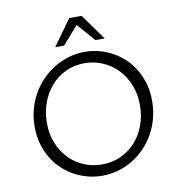

<svg xmlns="http://www.w3.org/2000/svg" viewBox="-99 -1028 1060 1128"><g transform="rotate(-10 431.0 -464.0)"><path d="M430.7 -55.7Q491.2 -55.7 542.5 -79.1Q593.8 -102.5 630.9 -143.6Q668 -184.6 688.7 -240.2Q709.5 -295.9 709.5 -360.4Q709.5 -427.2 687.3 -482.4Q665 -537.6 627 -576.9Q588.9 -616.2 538.1 -637.9Q487.3 -659.7 430.2 -659.7Q369.1 -659.7 318.1 -635.5Q267.1 -611.3 230.5 -569.6Q193.8 -527.8 173.3 -471.7Q152.8 -415.5 152.8 -352.1Q152.8 -285.6 174.8 -231Q196.8 -176.3 234.4 -137.5Q272 -98.6 322.8 -77.1Q373.5 -55.7 430.7 -55.7ZM420.9 9.8Q375.5 9.8 332.5 -1.7Q289.6 -13.2 251.5 -34.4Q213.4 -55.7 181.4 -86.7Q149.4 -117.7 126.5 -156.7Q103.5 -195.8 90.8 -242.4Q78.1 -289.1 78.1 -342.3Q78.1 -397.5 91.8 -447Q105.5 -496.6 130.1 -539.1Q154.8 -581.5 188.7 -616Q222.7 -650.4 263.2 -674.6Q303.7 -698.7 349.6 -711.9Q395.5 -725.1 443.8 -725.1Q487.3 -725.1 529.5 -714.1Q571.8 -703.1 609.6 -682.1Q647.5 -661.1 679.4 -630.6Q711.4 -600.1 734.6 -561Q757.8 -522 771 -474.6Q784.2 -427.2 784.2 -373Q784.2 -318.4 771 -268.8Q757.8 -219.2 733.6 -176.8Q709.5 -134.3 676 -99.9Q642.6 -65.4 602.3 -41Q562 -16.6 515.9 -3.4Q469.7 9.8 420.9 9.8ZM278.3 -782.2 389.2 -936.5H462.9L573.7 -782.2H518.1L424.8 -888.7L331.5 -782.2Z"/></g></svg>

Font: Proza Libre
Style: Light
Weight: 300
Designer: Jasper de Waard
Foundry: Jasper de Waard
Version: Version 1.000; ttfautohint (v1.4.1.8-43bc)